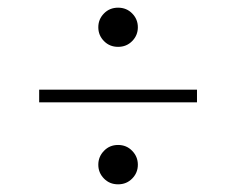

<svg xmlns="http://www.w3.org/2000/svg" viewBox="-20 -506 615 500"><path d="M287.5 -486Q309.5 -486 324.2 -471Q339 -456 339 -435Q339 -414 324.2 -399Q309.5 -384 287.5 -384Q265.5 -384 250.8 -399Q236 -414 236 -435Q236 -456 250.8 -471Q265.5 -486 287.5 -486ZM82 -272.5H493V-239.5H82ZM287.5 -128.5Q309.5 -128.5 324.2 -113.2Q339 -98 339 -77Q339 -56 324.2 -41Q309.5 -26 287.5 -26Q265.5 -26 250.8 -41Q236 -56 236 -77Q236 -98 250.8 -113.2Q265.5 -128.5 287.5 -128.5Z"/></svg>

Font: Newsreader Display
Style: Regular
Weight: 400
Designer: Hugues Gentile
Foundry: Production Type
Version: Version 1.001